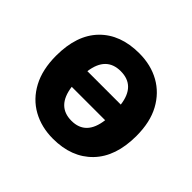

<svg xmlns="http://www.w3.org/2000/svg" viewBox="-138 -720 894 894"><g transform="rotate(45 309.5 -273.0)"><path d="M574 -274Q574 -138 502.5 -64Q431 10 308 10Q232 10 172.5 -23Q113 -56 79 -119.5Q45 -183 45 -274Q45 -410 116 -483Q187 -556 311 -556Q388 -556 447 -523Q506 -490 540 -427.5Q574 -365 574 -274ZM309 -436Q214 -436 199 -326H419Q405 -436 309 -436ZM310 -110Q405 -110 419 -223H199Q214 -110 310 -110Z"/></g></svg>

Font: Noto IKEA Latin
Style: Bold
Weight: 700
Designer: Monotype Design Team
Foundry: Monotype Imaging Inc.
Version: Version 1.0